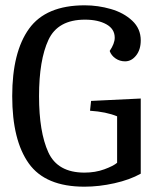

<svg xmlns="http://www.w3.org/2000/svg" viewBox="-20 -696 579 723"><path d="M26 -334Q26 -500 89.5 -588Q153 -676 299 -676Q349 -676 397.5 -662Q446 -648 478 -618Q510 -588 510 -544Q510 -509 492.5 -487Q475 -465 451 -465Q431 -465 415 -476Q399 -487 393 -504Q412 -532 412 -554Q412 -587 380.5 -604.5Q349 -622 300 -622Q198 -622 162.5 -546Q127 -470 127 -334Q127 -199 162 -122.5Q197 -46 298 -46Q339 -46 373 -58.5Q407 -71 421 -83V-258Q380 -275 319 -279L323 -316L510 -325V-42Q469 -19 411 -6Q353 7 298 7Q151 7 88.5 -80.5Q26 -168 26 -334Z"/></svg>

Font: Caladea
Style: Regular
Weight: 400
Designer: Carolina Giovagnoli and Andres Torresi
Foundry: Carolina Giovagnoli & Andres Torresi
Version: Version 1.001